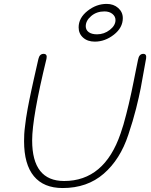

<svg xmlns="http://www.w3.org/2000/svg" viewBox="-20 -948 766 974"><path d="M460.9 -736.8Q424.3 -736.8 401.6 -757.1Q378.9 -777.3 378.9 -809.1Q378.9 -856.9 423.8 -892.6Q468.8 -928.2 521 -928.2Q556.2 -928.2 579.6 -907.5Q603 -886.7 603 -856Q603 -807.6 557.9 -772.2Q512.7 -736.8 460.9 -736.8ZM472.2 -773.9Q508.3 -773.9 537.1 -796.4Q565.9 -818.8 565.9 -846.2Q565.9 -864.7 550.3 -877.4Q534.7 -890.1 509.8 -890.1Q470.2 -890.1 442.6 -866.7Q415 -843.3 415 -814.9Q415 -795.9 430.2 -784.9Q445.3 -773.9 472.2 -773.9ZM297.9 5.9Q201.7 5.9 151.9 -54.2Q102.1 -114.3 102.1 -231.9Q102.1 -249.5 103 -267.8Q104 -286.1 107.2 -309.6Q110.4 -333 112.3 -349.1Q114.3 -365.2 120.1 -395.5Q126 -425.8 128.7 -439.9Q131.3 -454.1 139.4 -491Q147.5 -527.8 150.1 -539.8Q152.8 -551.8 162.6 -595.2Q172.4 -638.7 174.8 -648.9Q180.7 -674.8 201.2 -674.8Q221.2 -674.8 215.8 -649.9Q143.1 -352.1 143.1 -235.8Q143.1 -29.8 305.2 -29.8Q509.3 -29.8 591.8 -271Q599.1 -292 606.2 -315.7Q613.3 -339.4 620.6 -368.9Q627.9 -398.4 633.3 -420.2Q638.7 -441.9 646.5 -479Q654.3 -516.1 657.7 -533.2Q661.1 -550.3 669.4 -592Q677.7 -633.8 680.2 -645Q685.5 -674.8 707 -674.8Q724.6 -674.8 721.2 -651.9Q702.1 -543.5 693.8 -500.5Q685.5 -457.5 670.2 -396.5Q654.8 -335.4 630.9 -264.2Q589.8 -139.2 506.1 -66.7Q422.4 5.9 297.9 5.9Z"/></svg>

Font: Comic Neue Light
Style: Italic
Weight: 300
Italic angle: -12°
Designer: Craig Rozynski
Foundry: Craig Rozynski
Version: Version 2.003;hotconv 1.0.109;makeotfexe 2.5.65596